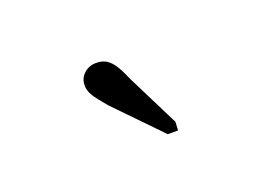

<svg xmlns="http://www.w3.org/2000/svg" viewBox="-43 -914 587 403"><g transform="rotate(-20 250.0 -713.0)"><path d="M244 -752Q236 -771 228.5 -783.5Q221 -796 211.5 -802.5Q202 -809 188 -809Q171 -809 160 -798.5Q149 -788 149 -773Q149 -763 153.5 -754Q158 -745 165.5 -736Q173 -727 181 -717L278 -617H301L302 -636Z"/></g></svg>

Font: Roboto Serif ExtraLight
Style: Italic
Weight: 250
Italic angle: -10°
Designer: Greg Gazdowicz
Foundry: Commercial Type
Version: Version 1.008